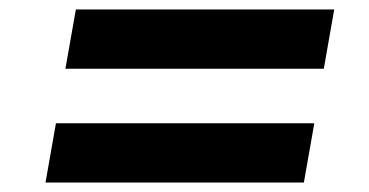

<svg xmlns="http://www.w3.org/2000/svg" viewBox="-20 -558 778 405"><path d="M98 -298H643L621 -173H76ZM140 -538H685L663 -413H118Z"/></svg>

Font: SVN-Poppins SemiBold
Style: Italic
Weight: 600
Italic angle: -10°
Designer: Ninad Kale (Devanagari), Jonny Pinhorn (Latin)
Foundry: Indian Type Foundry
Version: Version 3.002 2017; ttfautohint (v1.8.3)